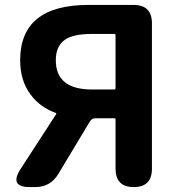

<svg xmlns="http://www.w3.org/2000/svg" viewBox="-20 -761 729 781"><path d="M101 0Q16 0 64 -74L208 -296Q211 -300 206 -302Q142 -325 104 -377Q62 -433 62 -516Q62 -741 340 -741H523Q598 -741 598 -666V-75Q598 0 524 0Q450 0 450 -75V-275Q450 -280 445 -280H369Q353 -280 345 -266L217 -53Q185 0 123 0ZM354 -397H445Q450 -397 450 -402V-618Q450 -623 445 -623H354Q279 -623 245 -600Q207 -574 207 -516Q207 -397 354 -397Z"/></svg>

Font: Resource Han Rounded JP
Style: Bold
Weight: 700
Designer: Cyano Hao (round all glyphs); Ryoko NISHIZUKA 西塚涼子 (kana, bopomofo & ideographs); Paul D. Hunt (Latin, Greek & Cyrillic)
Foundry: Cyano Hao
Version: 0.990